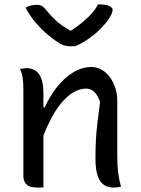

<svg xmlns="http://www.w3.org/2000/svg" viewBox="-20 -847 640 871"><path d="M529 0Q520 2 512.5 3Q505 4 496 4Q471 4 452.5 -7.5Q434 -19 423.5 -48Q413 -77 413 -129Q413 -172 415 -210.5Q417 -249 422 -290.5Q427 -332 434 -384Q424 -414 408.5 -429.5Q393 -445 370 -445Q341 -445 312 -427.5Q283 -410 256 -377Q229 -344 206 -297Q190 -267 177 -232V3Q173 3 169 3.5Q165 4 161 4H153Q136 4 123 1Q110 -2 102 -9Q94 -16 90 -25.5Q86 -35 86 -48V-442Q86 -472 83 -493Q80 -514 71 -534Q76 -535 80.5 -535.5Q85 -536 90 -537Q95 -538 99 -538Q123 -538 140.5 -527Q158 -516 167.5 -490.5Q177 -465 177 -422V-360H183Q207 -413 240 -454Q273 -495 312.5 -519Q352 -543 394 -543Q420 -543 441.5 -530.5Q463 -518 479 -496Q495 -474 503.5 -447Q512 -420 512 -392V-139Q512 -98 515.5 -67.5Q519 -37 529 0ZM320 -637H300Q284 -637 269.5 -641.5Q255 -646 228 -665Q212 -677 194 -692Q176 -707 158.5 -725.5Q141 -744 125 -765.5Q109 -787 96 -812Q107 -819 119.5 -822Q132 -825 147 -825Q162 -825 171.5 -819Q181 -813 195 -795Q217 -768 245 -744Q266 -727 299 -708H302Q342 -734 370 -760Q407 -793 425 -827H431Q452 -827 464.5 -823.5Q477 -820 484 -814.5Q491 -809 491 -802Q491 -794 485 -781Q479 -768 464 -748Q451 -732 434.5 -715Q418 -698 399 -683.5Q380 -669 360 -657Q340 -645 320 -637Z"/></svg>

Font: Code D Ace
Style: Regular
Weight: 400
Version: Version 1.085; ttfautohint (v1.8.4.7-5d5b);Nerd Fonts 3.0.2